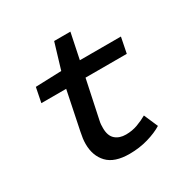

<svg xmlns="http://www.w3.org/2000/svg" viewBox="-148 -765 896 911"><g transform="rotate(-30 300.0 -309.5)"><path d="M308 12Q226 12 188 -28Q150 -68 150 -133Q150 -148 152 -163Q154 -178 158 -197L201 -406H65L81 -486L223 -491L265 -631H354L325 -491H550L533 -406H307L263 -198Q260 -185 259.5 -175.5Q259 -166 259 -157Q259 -115 281 -95.5Q303 -76 339 -76Q373 -76 403 -87Q433 -98 457 -112L490 -36Q458 -16 410 -2Q362 12 308 12Z"/></g></svg>

Font: Source Code Pro ExtraLight SemiBold
Style: Italic
Weight: 600
Italic angle: -11°
Monospace: yes
Version: Version 1.016;hotconv 1.0.116;makeotfexe 2.5.65601